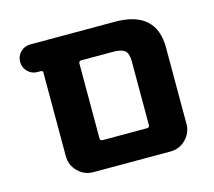

<svg xmlns="http://www.w3.org/2000/svg" viewBox="-81 -645 805 722"><g transform="rotate(-15 321.0 -283.5)"><path d="M247.1 -20.5H198.2Q163.1 -20.5 138.2 -45.4Q113.3 -70.3 113.3 -105.5V-430.7Q113.3 -438.5 105.5 -438.5H92.8Q70.3 -438.5 54.7 -454.1Q39.1 -469.7 39.1 -492.2Q39.1 -514.6 54.7 -530.3Q70.3 -545.9 92.8 -545.9H421.9Q583 -545.9 583 -402.3V-105.5Q583 -70.3 558.1 -45.4Q533.2 -20.5 498 -20.5ZM445.3 -385.7Q445.3 -416 432.6 -427.2Q419.9 -438.5 386.7 -438.5H262.7Q252.9 -438.5 252.9 -428.7V-137.7Q252.9 -127.9 262.7 -127.9H435.5Q445.3 -127.9 445.3 -137.7Z"/></g></svg>

Font: Gen Jyuu GothicX Bold
Style: Bold
Weight: 700
Designer: Ryoko NISHIZUKA (kana &amp; ideographs); Paul D. Hunt (Latin, Greek &amp; Cyrillic); Wenlong ZHANG (bopomofo); Sandoll C
Version: Version 1.058.20140828